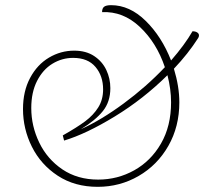

<svg xmlns="http://www.w3.org/2000/svg" viewBox="-20 -708 832 743"><path d="M750 -571Q750 -566 747 -561Q708 -500 653 -442Q674 -373 674 -312Q674 -218 631.5 -143.5Q589 -69 516.5 -27Q444 15 358 15Q269 15 203.5 -28Q138 -71 103.5 -140Q69 -209 69 -286Q69 -355 96.5 -406.5Q124 -458 169.5 -485Q215 -512 267 -512Q313 -512 344.5 -491Q376 -470 391.5 -437Q407 -404 407 -367Q407 -314 378 -278Q349 -242 293 -208Q371 -243 458.5 -307.5Q546 -372 618 -448Q586 -543 521 -604Q456 -665 375 -661Q375 -676 383 -682Q391 -688 410 -688Q482 -688 544 -627Q606 -566 642 -474Q695 -535 725 -587Q736 -587 743 -582.5Q750 -578 750 -571ZM642 -312Q642 -363 628 -417Q535 -325 424.5 -257.5Q314 -190 228 -164L223 -184Q278 -215 309.5 -238.5Q341 -262 360 -292Q379 -322 379 -362Q379 -414 349.5 -449Q320 -484 263 -484Q220 -484 183 -461.5Q146 -439 123.5 -395Q101 -351 101 -290Q101 -220 132 -156Q163 -92 221.5 -52.5Q280 -13 360 -13Q435 -13 499.5 -49Q564 -85 603 -152.5Q642 -220 642 -312Z"/></svg>

Font: Arima Madurai Thin
Style: Regular
Weight: 250
Designer: Joana Correia and Natanael Gama
Foundry: NDISCOVER
Version: Version 1.019; ttfautohint (v1.5) -l 7 -r 28 -G 50 -x 13 -D 